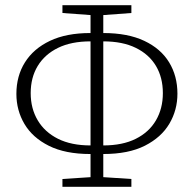

<svg xmlns="http://www.w3.org/2000/svg" viewBox="-20 -706 745 738"><path d="M327 -114Q231 -114 168 -145.5Q105 -177 74 -229.5Q43 -282 43 -345Q43 -414 76 -466.5Q109 -519 172 -549Q235 -579 327 -579H347V-547H328Q254 -547 203 -522Q152 -497 125 -452.5Q98 -408 98 -348Q98 -289 125 -243.5Q152 -198 203 -172.5Q254 -147 328 -147H347V-114ZM358 -114V-147H377Q451 -147 502 -172.5Q553 -198 579.5 -243.5Q606 -289 606 -348Q606 -408 579.5 -452.5Q553 -497 502 -522Q451 -547 377 -547H358V-579H377Q471 -579 534.5 -549Q598 -519 630 -466.5Q662 -414 662 -346Q662 -283 631 -230.5Q600 -178 537 -146Q474 -114 377 -114ZM220 12V-18L343 -26H363L485 -18V12ZM343 -647 220 -656V-686H485V-656L363 -647ZM328 12V-686H377V12Z"/></svg>

Font: Source Serif 4 18pt Light
Style: Regular
Weight: 300
Designer: Frank Grießhammer
Foundry: Adobe Systems Incorporated
Version: Version 4.004;hotconv 1.0.116;makeotfexe 2.5.65601